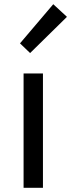

<svg xmlns="http://www.w3.org/2000/svg" viewBox="-20 -892 338 912"><path d="M92 0V-543H184V0ZM123 -640 75 -686 233 -872 298 -812Z"/></svg>

Font: Noto Sans HK
Style: Regular
Weight: 400
Designer: Ryoko NISHIZUKA 西塚涼子 (kana, bopomofo & ideographs); Paul D. Hunt (Latin, Greek & Cyrillic); Sandoll Communications 산돌커뮤니
Foundry: Adobe
Version: Version 2.004-H2;hotconv 1.0.118;makeotfexe 2.5.65603